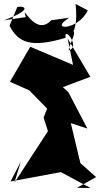

<svg xmlns="http://www.w3.org/2000/svg" viewBox="-66 -944 503 965"><path d="M321 0 417 -54 338 -124 290 -325 373 -298 278 -480 250 -506 388 -558 274 -751 301 -618 86 -709 -16 -533 81 -490 171 -398 153 -353 175 -285 6 -25 39 -132 -13 -32 240 -79 389 1ZM191 -842C109 -753 36 -944 64 -858L-46 -842C97 -895 62 -916 21 -909L-18 -815C26 -727 93 -703 264 -754C252 -819 342 -705 279 -691C293 -759 343 -797 257 -807C266 -749 332 -748 314 -924L375 -892C329 -791 174 -787 282 -855Z"/></svg>

Font: Asimov Silicon
Style: Regular
Weight: 400
Designer: Google
Version: Version 2.000980; 2014